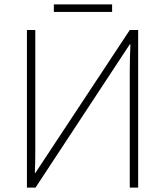

<svg xmlns="http://www.w3.org/2000/svg" viewBox="-20 -850 748 870"><path d="M102 -714H140V-173Q140 -143 139.5 -117.5Q139 -92 138 -66H140L568 -714H606V0H568V-531Q568 -567 569 -595Q570 -623 571 -649H568L141 0H102ZM488 -830V-796H224V-830Z"/></svg>

Font: Noto Sans ExtraLight
Style: Regular
Weight: 200
Designer: Monotype Design Team
Foundry: Monotype Imaging Inc.
Version: Version 2.007